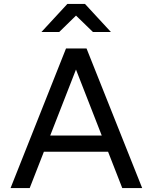

<svg xmlns="http://www.w3.org/2000/svg" viewBox="-20 -963 781 983"><path d="M568 -186H168V-269H568ZM708 0H606L351 -653H387L132 0H34L318 -715H423ZM548 -799H456L324 -927H414L283 -799H192L325 -943H415Z"/></svg>

Font: Wix Madefor Display Medium
Style: Regular
Weight: 500
Designer: Dalton Maag Ltd
Foundry: Dalton Maag Ltd
Version: Version 3.100